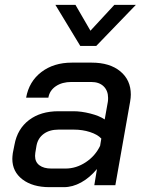

<svg xmlns="http://www.w3.org/2000/svg" viewBox="-20 -766 605 794"><path d="M31 -109Q31 -117 33 -133L40 -168Q52 -233 100 -269.5Q148 -306 222 -306H284Q316 -306 353.5 -296.5Q391 -287 413 -272L426 -345Q427 -351 427 -361Q427 -391 408.5 -409Q390 -427 357 -427H275Q237 -427 211 -409.5Q185 -392 180 -362H88Q100 -429 151 -468Q202 -507 277 -507H359Q434 -507 477.5 -471Q521 -435 521 -375Q521 -362 518 -345L457 0H370L381 -67Q351 -31 315.5 -11.5Q280 8 244 8H185Q115 8 73 -24Q31 -56 31 -109ZM251 -69Q295 -69 334.5 -95Q374 -121 394 -163L399 -193Q383 -210 352 -220Q321 -230 285 -230H222Q185 -230 161 -212.5Q137 -195 131 -164L126 -134Q125 -129 125 -121Q125 -96 143 -82.5Q161 -69 192 -69ZM209 -746H292L354 -639L453 -746H542L378 -576H312Z"/></svg>

Font: Bai Jamjuree Medium
Style: Italic
Weight: 500
Italic angle: -10°
Version: Version 1.000; ttfautohint (v1.6)